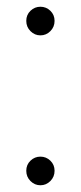

<svg xmlns="http://www.w3.org/2000/svg" viewBox="-20 -546 240 570"><path d="M58 -484Q58 -502 70.5 -514Q83 -526 100 -526Q117 -526 129.5 -514Q142 -502 142 -484Q142 -466 129.5 -453.5Q117 -441 100 -441Q83 -441 70.5 -453.5Q58 -466 58 -484ZM58 -39Q58 -57 70.5 -69Q83 -81 100 -81Q117 -81 129.5 -69Q142 -57 142 -39Q142 -21 129.5 -8.5Q117 4 100 4Q83 4 70.5 -8.5Q58 -21 58 -39Z"/></svg>

Font: Montserrat Atlas Light
Style: Regular
Weight: 300
Designer: Julieta Ulanovsky
Foundry: Julieta Ulanovsky
Version: Version 7.200